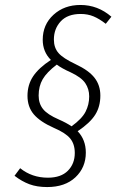

<svg xmlns="http://www.w3.org/2000/svg" viewBox="-20 -694 502 781"><path d="M308.1 -637.2Q254.9 -637.2 227.1 -607.2Q199.2 -577.1 199.2 -533.2Q199.2 -500 217.8 -478.5Q236.3 -457 287.1 -433.1Q341.3 -407.7 364.7 -377.4Q388.2 -347.2 388.2 -305.2Q388.2 -260.3 367.2 -227.1Q346.2 -193.8 295.9 -160.2Q329.1 -125.5 329.1 -73.2Q329.1 -12.7 286.9 27.1Q244.6 66.9 171.9 66.9Q130.4 66.9 99.6 55.4Q68.8 43.9 39.1 21L62 -9.8Q109.9 28.8 174.8 28.8Q228 28.8 256.1 0.5Q284.2 -27.8 284.2 -71.8Q284.2 -107.9 265.6 -130.6Q247.1 -153.3 199.2 -173.8Q143.1 -198.7 117.4 -229Q91.8 -259.3 91.8 -304.2Q91.8 -349.1 114.7 -383.5Q137.7 -418 187 -450.2Q153.8 -483.4 153.8 -532.2Q153.8 -593.8 197.5 -633.8Q241.2 -673.8 307.1 -673.8Q377.9 -673.8 433.1 -626L410.2 -597.2Q383.8 -617.7 360.4 -627.4Q336.9 -637.2 308.1 -637.2ZM267.1 -399.9Q231.9 -415.5 210.9 -431.2Q169.9 -399.9 153.6 -371.6Q137.2 -343.3 137.2 -305.2Q137.2 -272.9 155 -250.5Q172.9 -228 219.2 -208Q250.5 -194.3 271 -180.2Q313.5 -210.9 328.1 -239.7Q342.8 -268.6 342.8 -301.8Q342.8 -332 326.9 -355.7Q311 -379.4 267.1 -399.9Z"/></svg>

Font: Fira Sans Compressed ExtraLight
Style: Italic
Weight: 250
Width: 3
Italic angle: -8°
Designer: Carrois Corporate & Edenspiekermann AG
Foundry: Carrois Corporate GbR & Edenspiekermann AG
Version: Version 4.203;PS 004.203;hotconv 1.0.88;makeotf.lib2.5.64775